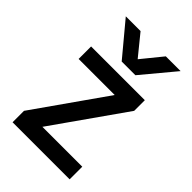

<svg xmlns="http://www.w3.org/2000/svg" viewBox="-215 -806 892 892"><g transform="rotate(45 230.5 -360.0)"><path d="M418 0H43V-75L289 -425H52V-507H405V-437L156 -83H418ZM292 -558H202L67 -720H164L247 -618L330 -720H427Z"/></g></svg>

Font: Hind Madurai Medium
Style: Regular
Weight: 500
Designer: Jyotish Sonowal
Foundry: Indian Type Foundry
Version: Version 1.001;PS 1.0;hotconv 1.0.86;makeotf.lib2.5.63406; tt